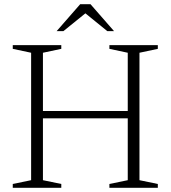

<svg xmlns="http://www.w3.org/2000/svg" viewBox="-20 -890 809 910"><path d="M183.5 -36 270.5 -18V0H40.5V-18L127.5 -36V-640L40.5 -658.5V-676H270.5V-658.5L183.5 -640ZM641 -36 728 -18V0H498.5V-18L585.5 -36V-640L498.5 -658.5V-676H728V-658.5L641 -640ZM145.5 -329V-364H623V-329ZM376.5 -833.5H393L280.5 -742.5H248.5L360 -870H409L520.5 -742.5H488.5Z"/></svg>

Font: Newsreader 16pt Light
Style: Regular
Weight: 300
Designer: Hugues Gentile
Foundry: Production Type
Version: Version 1.003